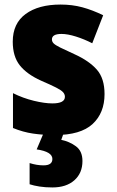

<svg xmlns="http://www.w3.org/2000/svg" viewBox="-20 -583 513 843"><path d="M439 -170Q439 -87 386.5 -38.5Q334 10 221 10Q169 10 125 3.5Q81 -3 37 -21V-174Q81 -152 128.5 -140.5Q176 -129 210 -129Q265 -129 265 -158Q265 -169 257 -178Q249 -187 226.5 -198.5Q204 -210 160 -229Q98 -257 67 -296Q36 -335 36 -400Q36 -480 92.5 -521.5Q149 -563 246 -563Q297 -563 341.5 -551Q386 -539 433 -516L385 -393Q350 -411 313.5 -422.5Q277 -434 250 -434Q208 -434 208 -410Q208 -400 215.5 -392.5Q223 -385 244 -374.5Q265 -364 307 -345Q371 -316 405 -277.5Q439 -239 439 -170ZM342 124Q342 177 306.5 208.5Q271 240 210 240Q179 240 153.5 236Q128 232 110 226V133Q126 138 141 140.5Q156 143 171 143Q210 143 210 115Q210 83 141 73L172 0H260L249 31Q284 38 313 59Q342 80 342 124Z"/></svg>

Font: Noto Sans Gurmukhi SemiCondensed Black
Style: Regular
Weight: 900
Width: 4
Designer: Jelle Bosma - Monotype Design Team
Foundry: Monotype Imaging Inc.
Version: Version 2.004; ttfautohint (v1.8.4.7-5d5b)